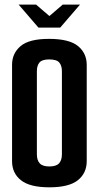

<svg xmlns="http://www.w3.org/2000/svg" viewBox="-20 -794 422 820"><path d="M59.6 -774.3H134.1L191 -725.5L247.8 -774.3H321.7L237.1 -676.1H144.2ZM190.6 6Q107.8 6 69.7 -24.1Q31.5 -54.2 31.5 -105.8V-517.2Q31.5 -566.4 68.3 -597.4Q105.1 -628.3 190.6 -628Q276.5 -627.7 313.5 -597Q350.4 -566.4 350.4 -516.9V-106.2Q350.4 -54.6 312.5 -24.3Q274.5 6 190.6 6ZM190.6 -83.1Q220.2 -83.1 232.3 -96.5Q244.4 -109.9 244.4 -135V-489.4Q244.4 -513.4 233.3 -526.8Q222.2 -540.2 190 -540.2Q159.4 -540.2 148.5 -527Q137.5 -513.7 137.5 -490.4V-134.6Q137.5 -109.6 149.7 -96.4Q161.8 -83.1 190.6 -83.1Z"/></svg>

Font: Smooch Sans Thin
Style: Regular
Weight: 100
Designer: Robert E. Leuschke
Foundry: Robert E. Leuschke
Version: Version 1.010